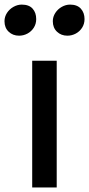

<svg xmlns="http://www.w3.org/2000/svg" viewBox="-47 -822 391 842"><path d="M48.3 -801.8Q80.1 -801.8 95.9 -784.2Q111.8 -766.6 111.8 -738.3Q111.8 -717.3 101.3 -700.7Q90.8 -684.1 73.5 -674.8Q56.2 -665.5 36.6 -665.5Q9.3 -665.5 -9 -682.9Q-27.3 -700.2 -27.3 -729Q-27.3 -748.5 -16.4 -765.4Q-5.4 -782.2 12.2 -792Q29.8 -801.8 48.3 -801.8ZM260.3 -801.8Q291.5 -801.8 307.6 -783.9Q323.7 -766.1 323.7 -738.3Q323.7 -717.3 313.2 -700.7Q302.7 -684.1 285.4 -674.8Q268.1 -665.5 248.5 -665.5Q221.2 -665.5 202.9 -682.9Q184.6 -700.2 184.6 -729Q184.6 -748.5 195.6 -765.4Q206.5 -782.2 224.1 -792Q241.7 -801.8 260.3 -801.8ZM201.7 -555.7V0H94.2V-555.7Z"/></svg>

Font: Merriweather Sans
Style: Regular
Weight: 400
Designer: Eben Sorkin
Foundry: Eben Sorkin
Version: Version 1.006; ttfautohint (v1.4.1) -l 6 -r 50 -G 0 -x 11 -H